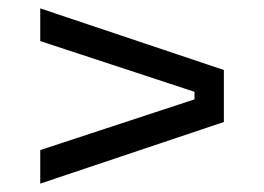

<svg xmlns="http://www.w3.org/2000/svg" viewBox="-20 -558 630 458"><path d="M76 -120V-200L514 -344V-267ZM514 -316 76 -460V-538L514 -391ZM444 -289V-371H474V-289Z"/></svg>

Font: SVN-Sora Variable
Style: Regular
Weight: 400
Designer: Jonathan Barnbrook, Julián Moncada
Foundry: Barnbrook Fonts
Version: Version 2.000 - Viet hoa boi STYLEno.1 Fonts